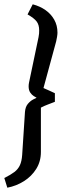

<svg xmlns="http://www.w3.org/2000/svg" viewBox="-59 -720 299 892"><path d="M93 -700Q127 -691 152.5 -673Q178 -655 193 -628.5Q208 -602 208 -568Q208 -561 206 -548.5Q204 -536 202 -528L143 -311Q156 -305 170 -299Q184 -293 196 -287V-247Q181 -241 163.5 -234.5Q146 -228 131 -220V-14Q131 30 109.5 64.5Q88 99 52.5 121.5Q17 144 -25 152L-39 107Q-9 92 8 79Q25 66 33.5 47.5Q42 29 44 0L57 -200Q59 -224 70.5 -237.5Q82 -251 94.5 -257.5Q107 -264 111 -266Q107 -268 98 -273.5Q89 -279 81.5 -290Q74 -301 74 -319Q74 -322 74.5 -328Q75 -334 76 -337L120 -547Q122 -556 122.5 -564Q123 -572 123 -579Q123 -605 111 -620.5Q99 -636 69 -653Z"/></svg>

Font: Faustina Medium
Style: Italic
Weight: 500
Italic angle: -8°
Designer: Alfonso Garcia
Foundry: http://www.omnibus-type.com
Version: Version 1.200